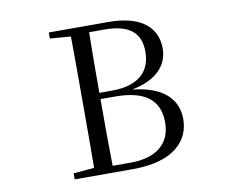

<svg xmlns="http://www.w3.org/2000/svg" viewBox="-79 -832 1158 937"><g transform="rotate(-10 500.0 -364.0)"><path d="M218 -698 321 -690C322 -591 322 -492 322 -393V-340C322 -238 322 -138 321 -39L218 -30V0H508C713 0 791 -94 791 -198C791 -294 726 -367 570 -383C700 -408 752 -477 752 -555C752 -658 677 -728 513 -728H218ZM410 -364H482C634 -364 701 -306 701 -197C701 -91 627 -33 501 -33H412C410 -134 410 -238 410 -364ZM412 -695H488C617 -695 666 -643 666 -554C666 -453 601 -395 472 -395H410C410 -499 410 -598 412 -695Z"/></g></svg>

Font: Harano Aji Mincho K1
Style: Regular
Weight: 400
Foundry: Masamichi Hosoda
Version: HaranoAjiMinchoK1-Regular version 20230610;ttx 4.39.4